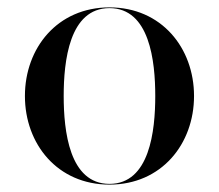

<svg xmlns="http://www.w3.org/2000/svg" viewBox="-20 -490 592 520"><path d="M47.5 -230C47.5 -100 135.5 10 276.5 10C417.5 10 505.5 -100 505.5 -230C505.5 -360 417.5 -470 276.5 -470C135.5 -470 47.5 -360 47.5 -230ZM152.5 -230C152.5 -324 167.5 -468 276.5 -468C385.5 -468 400.5 -324 400.5 -230C400.5 -136 385.5 8 276.5 8C167.5 8 152.5 -136 152.5 -230Z"/></svg>

Font: Bodoni* 96pt
Style: Regular
Weight: 400
Version: Version 2.3